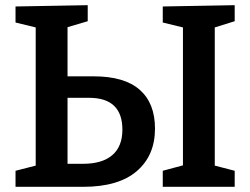

<svg xmlns="http://www.w3.org/2000/svg" viewBox="-20 -722 967 742"><path d="M342 -427Q461 -427 520 -375Q579 -323 579 -225Q579 -121 508.5 -60.5Q438 0 301 0H40V-62L118 -82V-616L40 -635V-697L319 -702V-640L241 -617V-427ZM887 -702V-640L810 -616V-82L887 -62V0H609V-62L687 -83V-616L609 -635V-697ZM301 -89Q375 -89 414 -122.5Q453 -156 453 -221Q453 -344 324 -344H241V-89Z"/></svg>

Font: Bitter Pro SemiBold
Style: Regular
Weight: 600
Designer: Sol Matas, and Bitter project Authors
Foundry: Sol Matas
Version: Version 1.010